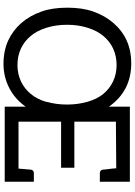

<svg xmlns="http://www.w3.org/2000/svg" viewBox="144 -908 772 1100"><g transform="rotate(90 530.0 -358.0)"><path d="M677 -636V-398H941V-322H677V-78H946Q952 -144 952 -149Q955 -166 972 -166H1021V1H591V-119Q549 -59 486 -26Q421 8 346 8Q271 8 212 -19Q154 -46 112 -94Q70 -142 46 -210Q24 -272 24 -358Q24 -444 46 -506Q70 -574 112 -622Q201 -724 342 -724Q423 -724 486 -691Q547 -659 591 -596V-716H1021V-544H972Q955 -544 952 -561L950 -583Q946 -609 944 -638ZM563 -238Q579 -294 579 -356Q579 -418 563 -474Q547 -529 518 -564Q487 -601 446 -620Q403 -640 352 -640Q301 -640 258 -620Q217 -601 186 -564Q156 -528 139 -474Q122 -420 122 -356Q122 -292 139 -238Q156 -184 186 -148Q217 -111 258 -92Q301 -72 352 -72Q403 -72 446 -92Q487 -111 518 -148Q549 -185 564 -238Z"/></g></svg>

Font: Aleo
Style: Regular
Weight: 400
Designer: Alessio Laiso
Version: Version 1.1